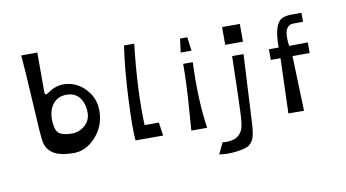

<svg xmlns="http://www.w3.org/2000/svg" viewBox="-98 -1094 2836 1576"><g transform="rotate(-10 1320.5 -306.0)"><path d="M441 14Q338 14 283.5 -14.5Q229 -43 209 -99Q200 -119 193 -221.5Q186 -324 175.5 -516Q165 -708 153 -850H287V-528Q287 -501 296.5 -500Q306 -499 326 -514Q344 -526 356 -532.5Q368 -539 392.5 -547Q417 -555 441 -556Q551 -559 628.5 -480.5Q706 -402 706 -293Q706 -167 624.5 -76.5Q543 14 441 14ZM462 -146Q523 -151 565.5 -192Q608 -233 608 -293Q608 -370 570 -419Q532 -468 462 -468Q392 -468 351 -419Q310 -370 310 -289Q310 -208 339.5 -177Q369 -146 462 -146Z M956 0Q946 -92 957.5 -340.5Q969 -589 998 -784H1083Q1039 -395 1051 -111H1170L1186 0Z M1446 -646 1461 -760H1521L1536 -646ZM1421 0Q1424 -47 1430.5 -132.5Q1437 -218 1440.5 -267.5Q1444 -317 1447 -395Q1450 -473 1450 -551H1530Q1517 -233 1553 0Z M1817 -645V-793H1965V-645ZM1829 51Q1832 41 1834 29Q1836 17 1838 -2Q1840 -21 1841.5 -39.5Q1843 -58 1844 -89.5Q1845 -121 1846 -149Q1847 -177 1848.5 -225Q1850 -273 1851 -313Q1852 -353 1853.5 -420Q1855 -487 1857 -544H1952L1922 27Q1918 106 1905 144Q1892 182 1865 203Q1839 223 1758 233.5Q1677 244 1612 232L1658 138Q1676 143 1702 141Q1728 139 1752 132Q1776 125 1797.5 104Q1819 83 1829 51Z M2230 0 2245 -458H2164V-547H2245Q2245 -651 2263 -706Q2281 -761 2312 -778Q2343 -795 2399 -795H2479V-720H2398Q2367 -720 2349.5 -699Q2332 -678 2329 -646.5Q2326 -615 2327.5 -589.5Q2329 -564 2333 -545L2488 -547V-458H2345L2360 0Z"/></g></svg>

Font: OpenDyslexic
Style: Regular
Weight: 400
Designer: Abbie Gonzalez
Version: Version 0.920;hotconv 1.0.109;makeotfexe 2.5.65596